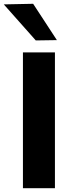

<svg xmlns="http://www.w3.org/2000/svg" viewBox="-47 -988 382 1008"><path d="M73.4 0Q73.4 -57.6 73.4 -111.6Q73.4 -165.5 73.4 -232.4V-474.4Q73.4 -543.6 73.4 -599Q73.4 -654.4 73.4 -713H241.4Q241.4 -654.4 241.4 -599Q241.4 -543.6 241.4 -474.4V-232.4Q241.4 -165.5 241.4 -111.6Q241.4 -57.6 241.4 0ZM140.9 -775.7Q113.9 -806.6 86.1 -837.5Q58.3 -868.5 30.3 -900.3Q2.2 -932.2 -27.1 -965L127 -968.1Q158.4 -920.2 189.4 -872.7Q220.3 -825.2 251.6 -777.4Z"/></svg>

Font: Commissioner Thin
Style: Regular
Weight: 100
Designer: Kostas Bartsokas
Foundry: Kostas Bartsokas
Version: Version 1.001;gftools[0.9.23]